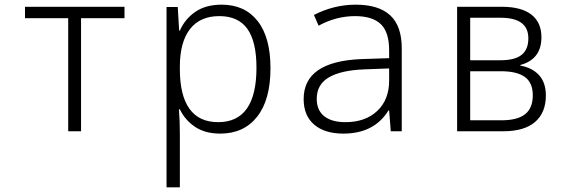

<svg xmlns="http://www.w3.org/2000/svg" viewBox="-20 -562 2440 822"><path d="M272 -484H87V-533H513V-484H327V0H272Z M693 -532H741L747 -431H750Q772 -481 816.5 -511.5Q861 -542 929 -542Q1028 -542 1083 -472Q1138 -402 1138 -270Q1138 -135 1081 -62.5Q1024 10 923 10Q858 10 815 -19Q772 -48 750 -94H746Q750 -47 750 13V240H693ZM1078 -272Q1078 -384 1039 -438.5Q1000 -493 919 -493Q836 -493 793 -437Q750 -381 750 -277V-266Q750 -154 791 -96.5Q832 -39 914 -39Q1078 -39 1078 -272Z M1280 -138Q1280 -299 1527 -309L1646 -313V-346Q1646 -425 1610 -459Q1574 -493 1500 -493Q1419 -493 1344 -452L1324 -498Q1410 -542 1503 -542Q1601 -542 1650.5 -496.5Q1700 -451 1700 -355V0H1653L1646 -89H1643Q1582 10 1450 10Q1370 10 1325 -28.5Q1280 -67 1280 -138ZM1646 -217V-269L1539 -265Q1439 -261 1387.5 -230.5Q1336 -200 1336 -139Q1336 -90 1368 -64.5Q1400 -39 1459 -39Q1544 -39 1595 -87Q1646 -135 1646 -217Z M1937 -533H2128Q2212 -533 2255 -499.5Q2298 -466 2298 -403Q2298 -354 2274.5 -324.5Q2251 -295 2208 -284V-281Q2259 -272 2288 -240Q2317 -208 2317 -153Q2317 -80 2271 -40Q2225 0 2134 0H1937ZM2122 -304Q2184 -304 2213 -327Q2242 -350 2242 -398Q2242 -486 2123 -486H1993V-304ZM2127 -47Q2195 -47 2228 -73Q2261 -99 2261 -154Q2261 -208 2227 -232.5Q2193 -257 2125 -257H1993V-47Z"/></svg>

Font: Noto Sans Mono UI Light
Style: Regular
Weight: 300
Monospace: yes
Designer: Monotype Design team
Foundry: Monotype Imaging Inc.
Version: Version 1.000